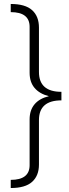

<svg xmlns="http://www.w3.org/2000/svg" viewBox="-20 -766 348 966"><path d="M34 -746Q107 -746 141.5 -715Q176 -684 176 -627V-404Q176 -304 289 -304V-261Q176 -261 176 -162V62Q176 118 141.5 149Q107 180 34 180V139Q129 139 129 65V-165Q129 -212 154 -241.5Q179 -271 226 -282Q179 -294 154 -323.5Q129 -353 129 -400V-631Q129 -705 34 -705Z"/></svg>

Font: Work Sans Light
Style: Regular
Weight: 300
Designer: Wei Huang
Foundry: Wei Huang
Version: Version 2.012; ttfautohint (v1.8.3)